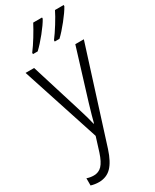

<svg xmlns="http://www.w3.org/2000/svg" viewBox="-252 -827 910 1130"><g transform="rotate(-30 203.0 -262.5)"><path d="M65 -532 170 -194Q196 -111 204 -73H207Q216 -110 241 -194L345 -532H403L203 99Q179 173 145.5 207Q112 241 60 241Q34 241 7 233V184Q29 192 54 192Q87 192 109 169Q131 146 149 91L179 -5L7 -532ZM254 -758Q237 -727 200.5 -681.5Q164 -636 132 -606H100V-615Q123 -645 150 -689Q177 -733 194 -766H254ZM401 -758Q384 -727 347 -680.5Q310 -634 280 -606H248V-615Q271 -645 299 -690Q327 -735 342 -766H401Z"/></g></svg>

Font: Noto Sans UI NarrowLight
Style: Regular
Weight: 300
Width: 4
Designer: Monotype Design Team
Foundry: Monotype Imaging Inc.
Version: Version 1.001